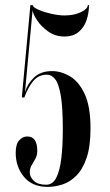

<svg xmlns="http://www.w3.org/2000/svg" viewBox="-20 -720 429 752"><path d="M167 12Q106.5 12 74 -27.2Q41.5 -66.5 41.5 -121.5Q41.5 -155 55 -170.2Q68.5 -185.5 87 -185.5Q126 -185.5 126 -129Q126 -111.5 118.5 -98.2Q111 -85 103.8 -72.5Q96.5 -60 96.5 -45Q96.5 -27.5 112.2 -12Q128 3.5 160.5 3.5Q187 3.5 201 -25Q215 -53.5 220.5 -102.8Q226 -152 226 -214Q226 -300 218 -346.2Q210 -392.5 196 -410Q182 -427.5 164 -427.5Q131 -427.5 110.2 -402.5Q89.5 -377.5 75 -337.5L65.5 -339L99 -700H107.5Q111 -690 133 -680.8Q155 -671.5 183 -665.5Q211 -659.5 232.5 -659.5Q269.5 -659.5 296.5 -672.2Q323.5 -685 324 -700H328.5Q328.5 -669.5 319 -641.2Q309.5 -613 288.2 -595Q267 -577 232 -577Q196.5 -577 169 -596.5Q141.5 -616 125.5 -640.2Q109.5 -664.5 107.5 -679.5L78 -359.5Q87.5 -392 113.5 -416.8Q139.5 -441.5 184 -441.5Q219.5 -441.5 254.2 -421Q289 -400.5 311.8 -351.5Q334.5 -302.5 334.5 -217Q334.5 -146.5 319.2 -101.8Q304 -57 279 -32Q254 -7 224.5 2.5Q195 12 167 12Z"/></svg>

Font: Imbue 100pt SemiBold
Style: Regular
Weight: 600
Designer: Tyler Finck
Foundry: Etcetera Type Company
Version: Version 1.102; ttfautohint (v1.8.3)